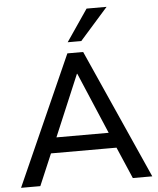

<svg xmlns="http://www.w3.org/2000/svg" viewBox="-61 -990 858 1042"><g transform="rotate(-5 368.0 -469.0)"><path d="M11 0 325 -705H411L726 0H620L534 -200L581 -172H155L201 -200L116 0ZM367 -590 216 -232 191 -256H544L521 -232L369 -590ZM332 -765 450 -938H559L406 -765Z"/></g></svg>

Font: Nunito Sans 12pt ExtraLight SemiBold
Style: Regular
Weight: 600
Version: Version 3.101;gftools[0.9.27]